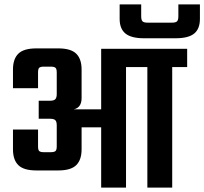

<svg xmlns="http://www.w3.org/2000/svg" viewBox="-20 -853 929 873"><path d="M791 -779V-833H889V-767Q889 -722 863 -700.5Q837 -679 778 -679H635Q577 -679 550.5 -700.5Q524 -722 524 -767V-833H622V-779Q622 -762 628 -756Q634 -750 651 -750H762Q779 -750 785 -756Q791 -762 791 -779ZM440 -631H831V-548H763V0H650V-548H553V0H440V-274H351V-174Q351 -126 326.5 -102Q302 -78 245 -78H145Q88 -78 63.5 -102Q39 -126 39 -174V-264H153V-187Q153 -171 158.5 -166Q164 -161 180 -161H210Q226 -161 232 -166Q238 -171 238 -187V-283Q238 -300 231.5 -306.5Q225 -313 208 -313H156V-395H208Q225 -395 231.5 -402Q238 -409 238 -425V-524Q238 -540 232 -545Q226 -550 210 -550H180Q164 -550 158.5 -545Q153 -540 153 -524V-452H39V-537Q39 -585 63.5 -609Q88 -633 145 -633H245Q302 -633 326.5 -609Q351 -585 351 -537V-407Q351 -364 316 -356H440Z"/></svg>

Font: Teko Light Medium
Style: Regular
Weight: 500
Version: Version 2.000;gftools[0.9.28.dev9+g7d2139d.d20230707]